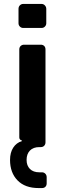

<svg xmlns="http://www.w3.org/2000/svg" viewBox="-20 -747 317 975"><path d="M98 -605Q88 -605 81 -612Q74 -619 74 -629V-702Q74 -713 81 -720Q88 -727 98 -727H191Q201 -727 208 -719.5Q215 -712 215 -702V-629Q215 -619 208 -612Q201 -605 191 -605ZM176 208Q107 208 69 169Q31 130 31 65Q31 28 47 3Q63 -22 92 -31L90 -34Q85 -35 81.5 -39Q78 -43 78 -49V-496Q78 -507 85 -513.5Q92 -520 102 -520H187Q198 -520 204.5 -513.5Q211 -507 211 -496V-24Q211 -14 204.5 -7Q198 0 187 0H180Q149 0 132 17.5Q115 35 115 65Q115 94 132 111Q149 128 180 128H193Q203 128 210 135Q217 142 217 153V184Q217 195 210.5 201.5Q204 208 193 208Z"/></svg>

Font: Rubik AZ
Style: Regular
Weight: 500
Designer: Hubert and Fischer
Foundry: Hubert & Fischer
Version: Version 2.000